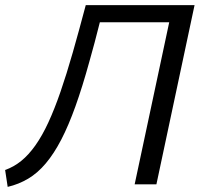

<svg xmlns="http://www.w3.org/2000/svg" viewBox="-24 -720 794 750"><path d="M502 0 637 -633H366Q345 -549 325 -479Q298 -381 271 -305.5Q244 -230 215.5 -175Q187 -120 155 -82Q123 -44 86 -22Q49 0 6 10L-4 -56Q30 -68 59 -91.5Q88 -115 114.5 -152.5Q141 -190 165 -242Q189 -294 212.5 -362Q236 -430 260 -514Q284 -598 311 -700H736L587 0Z"/></svg>

Font: Isabella Sans
Style: Italic
Weight: 400
Italic angle: -12°
Designer: Christian Thalmann (Catharsis Fonts), Cristiano Sobral
Foundry: The Isabella Sans Project Authors
Version: Version 2.026; ttfautohint (v1.8.4.7-5d5b-dirty)